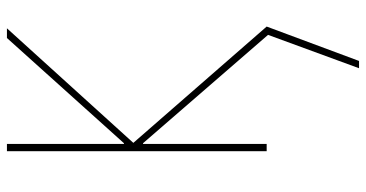

<svg xmlns="http://www.w3.org/2000/svg" viewBox="-265 -505 1030 540"><g transform="rotate(-90 250.0 -235.0)"><path d="M117.2 -347.7H115.2V0H94.7V-730.5H115.2V-401.4H117.2L413.1 -730.5H440.4L118.2 -375L445.3 0L348.6 259.8H328.1L421.9 3.9Z"/></g></svg>

Font: Mgen+ 1m thin
Style: Regular
Weight: 100
Designer: [Source Han Sans]
Ryoko NISHIZUKA  (kana & ideographs); Paul D. Hunt (Latin, Greek & Cyrillic); Wenlong ZHANG  (bopomofo
Version: Version 1.059.20150602